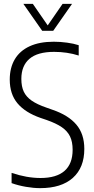

<svg xmlns="http://www.w3.org/2000/svg" viewBox="-20 -965 487 994"><path d="M40 -17V-70Q118.5 -43.5 190 -43.5Q272 -43.5 314 -80.2Q356 -117 356 -189.5Q356 -231 342.5 -258.8Q329 -286.5 300 -306.5Q271 -326.5 221 -344L190 -354.5Q111 -382 70.8 -429.8Q30.5 -477.5 30.5 -553Q30.5 -614 56.5 -658Q82.5 -702 133.5 -725.5Q184.5 -749 258.5 -749Q292 -749 327 -744.2Q362 -739.5 387.5 -731V-677.5Q327.5 -696.5 260 -696.5Q174.5 -696.5 132.5 -660.5Q90.5 -624.5 90.5 -556.5Q90.5 -517 103.2 -490.2Q116 -463.5 144 -444Q172 -424.5 220 -408L251 -397Q333.5 -369 375 -320.2Q416.5 -271.5 416.5 -194Q416.5 -97 357 -44Q297.5 9 188 9Q153.5 9 114.2 2.2Q75 -4.5 40 -17ZM304 -945H353L255.5 -805.5H198.5L101 -945H150L227 -833.5Z"/></svg>

Font: Encode Sans Condensed Light
Style: Regular
Weight: 300
Width: 3
Designer: Multiple Designers
Foundry: Impallari Type
Version: Version 2.000